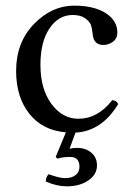

<svg xmlns="http://www.w3.org/2000/svg" viewBox="-20 -459 468 679"><path d="M228 96Q202 96 183 102L177 96L213 9Q130 2 83.5 -57Q37 -116 37 -208Q37 -309 100 -374Q163 -439 242 -439Q313 -439 354 -412.5Q395 -386 395 -344Q395 -323 379.5 -311.5Q364 -300 346 -300Q312 -300 308 -336Q306 -358 301.5 -370.5Q297 -383 281 -394.5Q265 -406 237 -406Q187 -406 155 -358.5Q123 -311 123 -230Q123 -144 162 -91.5Q201 -39 257 -39Q326 -39 377 -105Q393 -103 398 -91Q340 5 247 10L226 67Q238 64 252 64Q283 64 303 81Q323 98 323 126Q323 158 292.5 179Q262 200 216 200Q181 200 142 183Q142 167 152 157Q190 171 210 171Q233 171 247 160.5Q261 150 261 131Q261 96 228 96Z"/></svg>

Font: Fedorovsk Unicode
Style: Medium
Weight: 500
Designer: Aleksandr Andreev and Nikita Simmons
Version: Version 3.2